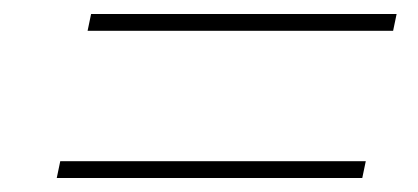

<svg xmlns="http://www.w3.org/2000/svg" viewBox="-20 -495 596 274"><path d="M110 -475H546L541 -451H105ZM66 -265H502L497 -241H61Z"/></svg>

Font: Prompt Thin
Style: Italic
Weight: 250
Italic angle: -12°
Designer: Katatrad Team
Foundry: CadsonDemak
Version: Version 1.001